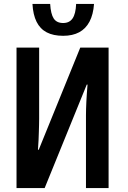

<svg xmlns="http://www.w3.org/2000/svg" viewBox="-20 -956 649 976"><path d="M458 -936Q454 -882 435 -846Q416 -810 382.5 -792Q349 -774 301 -774Q251 -774 217.5 -791.5Q184 -809 166 -845Q148 -881 145 -936H235Q238 -885 253 -862Q268 -839 301 -839Q333 -839 349 -862.5Q365 -886 367 -936ZM64 -714H179V-352Q179 -337 178.5 -320.5Q178 -304 177.5 -285Q177 -266 176 -244Q175 -222 173 -195H177L388 -714H532V0H417V-369Q417 -384 417.5 -402Q418 -420 419 -439.5Q420 -459 421.5 -481Q423 -503 425 -526H421L207 0H64Z"/></svg>

Font: Noto Sans Display ExtraCondensed SemiBold
Style: Regular
Weight: 600
Width: 2
Designer: Monotype Design Team
Foundry: Monotype Imaging Inc.
Version: Version 2.003